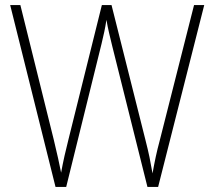

<svg xmlns="http://www.w3.org/2000/svg" viewBox="-20 -734 841 754"><path d="M782 -714 601 0H559L421 -552Q414 -581 408.5 -604Q403 -627 398 -656Q394 -630 389.5 -609Q385 -588 379 -563L240 0H198L20 -714H60L191 -186Q201 -144 208 -113Q215 -82 220 -56Q226 -89 233.5 -122.5Q241 -156 249 -187L380 -714H418L551 -185Q561 -146 567 -117Q573 -88 579 -53Q585 -87 591.5 -117.5Q598 -148 608 -185L742 -714Z"/></svg>

Font: Noto Sans Khmer SemiCondensed ExtraLight
Style: Regular
Weight: 200
Width: 4
Designer: Danh Hong and the Monotype Design Team
Foundry: Monotype Imaging Inc.
Version: Version 2.004; ttfautohint (v1.8.4.7-5d5b)